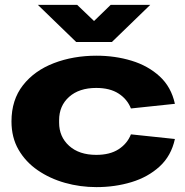

<svg xmlns="http://www.w3.org/2000/svg" viewBox="-20 -754 757 786"><path d="M375 12Q308 12 246 -5.5Q184 -23 134.5 -57Q85 -91 56 -141Q27 -191 27 -257Q27 -345 74 -405Q121 -465 200.5 -495.5Q280 -526 375 -526Q451 -526 518.5 -505.5Q586 -485 633.5 -441.5Q681 -398 696 -329L516 -310Q501 -348 465.5 -371Q430 -394 374 -394Q304 -394 263 -357.5Q222 -321 222 -262V-252Q222 -194 263 -157Q304 -120 374 -120Q430 -120 465.5 -143Q501 -166 516 -204L696 -185Q681 -116 633.5 -72.5Q586 -29 518.5 -8.5Q451 12 375 12ZM292 -582 135 -734H296L365 -668L433 -734H595L438 -582Z"/></svg>

Font: Special Gothic Extended Bold
Style: Regular
Weight: 700
Width: 7
Designer: Alistair McCready
Foundry: Monolith
Version: Version 1.000; ttfautohint (v1.8.4.7-5d5b)